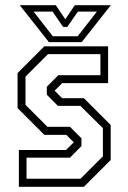

<svg xmlns="http://www.w3.org/2000/svg" viewBox="-20 -718 493 738"><path d="M52.5 0V-141.5H234L263.5 -171L235 -199.5H150.5L47.5 -302.5V-437L150.5 -540H395.5V-398.5H219L190 -369.5L219 -340.5H302.5L405.5 -237.5V-103L302.5 0ZM82 -31H289.5L375.5 -117V-225.5L289 -311H202.5L160 -354V-384.5L204 -429H366V-510H164.5L78 -423.5V-315L162.5 -230.5H249L293 -186.5V-156.5L249 -112H82ZM168 -556 56 -698H194.5L231 -644L267.5 -698H406L294 -556ZM183 -578.5H278.5L352.5 -673.5H279.5L238.5 -614.5H222.5L182 -673.5H109Z"/></svg>

Font: Tourney Condensed Light
Style: Regular
Weight: 300
Width: 3
Designer: Tyler Finck
Foundry: Etcetera Type Co
Version: Version 1.010; ttfautohint (v1.8.3)